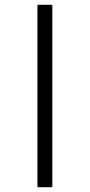

<svg xmlns="http://www.w3.org/2000/svg" viewBox="-20 -780 374 800"><path d="M136 0V-760H198V0Z"/></svg>

Font: Noto Serif ExtraCondensed
Style: Regular
Weight: 400
Width: 2
Designer: Monotype Design Team
Foundry: Monotype Imaging Inc.
Version: Version 2.013